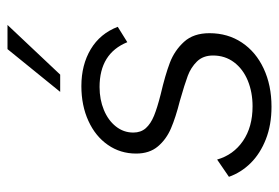

<svg xmlns="http://www.w3.org/2000/svg" viewBox="-136 -601 744 512"><g transform="rotate(-90 236.0 -345.0)"><path d="M20.5 -106.5 66.5 -138Q79 -94.5 116.2 -69Q153.5 -43.5 208.5 -43.5Q246 -43.5 277 -56.2Q308 -69 326 -93Q344 -117 344 -149Q344 -175.5 328 -191.8Q312 -208 290 -216.2Q268 -224.5 222.5 -237.5Q179 -248.5 149.8 -261Q120.5 -273.5 101.5 -296Q82.5 -318.5 82.5 -354Q82.5 -396 105.5 -429.2Q128.5 -462.5 169.5 -481.2Q210.5 -500 262.5 -500Q319 -500 360.8 -475Q402.5 -450 420.5 -403L379.5 -377.5Q349.5 -451.5 260 -451.5Q226.5 -451.5 198.8 -440Q171 -428.5 154.8 -408Q138.5 -387.5 138.5 -361.5Q138.5 -341.5 150.2 -328.2Q162 -315 183.5 -306.2Q205 -297.5 240.5 -288.5Q292 -276.5 324.8 -264Q357.5 -251.5 380.5 -226.2Q403.5 -201 403.5 -158.5Q403.5 -109.5 378.5 -72Q353.5 -34.5 309 -13.8Q264.5 7 207.5 7Q159 7 120.8 -8Q82.5 -23 57.2 -48.5Q32 -74 20.5 -106.5ZM361 -697H425.5L293 -556.5H247Z"/></g></svg>

Font: HK Grotesk Light
Style: Italic
Weight: 300
Italic angle: -16°
Designer: Alfredo Marco Pradil
Foundry: Hanken Design Co.
Version: Version 3.001